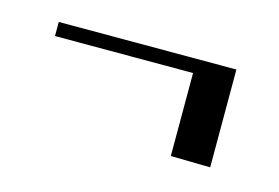

<svg xmlns="http://www.w3.org/2000/svg" viewBox="-37 -441 382 263"><g transform="rotate(15 154.0 -309.5)"><path d="M272.9 -240.2 216.8 -241.2V-358.9H21V-378.9H272.9Z"/></g></svg>

Font: Bigelow Rules
Style: Regular
Weight: 400
Designer: Astigmatic (AOETI)
Foundry: Astigmatic (AOETI)
Version: Version 1.001